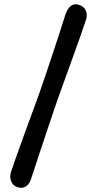

<svg xmlns="http://www.w3.org/2000/svg" viewBox="-20 -756 458 908"><path d="M252.5 -285.5Q239 -247.5 221.8 -195.8Q204.5 -144 186.2 -89.5Q168 -35 152.2 13.2Q136.5 61.5 126 92.5Q117.5 118 100 127.2Q82.5 136.5 60.5 128.5Q40 120.5 32.2 100.2Q24.5 80 32.5 55.5Q44 21.5 61 -26.5Q78 -74.5 97.5 -127.8Q117 -181 135.2 -230.8Q153.5 -280.5 167 -318Q179.5 -353.5 196 -402.5Q212.5 -451.5 230 -504.2Q247.5 -557 263 -604.5Q278.5 -652 288.5 -684.5Q311 -751.5 359 -731Q380.5 -722.5 387.2 -702.8Q394 -683 385.5 -659Q375 -627 358 -578.8Q341 -530.5 321.5 -476.8Q302 -423 283.8 -372.5Q265.5 -322 252.5 -285.5Z"/></svg>

Font: Fraunces 144pt SuperSoft
Style: Bold
Weight: 700
Version: Version 1.000;[b76b70a41]